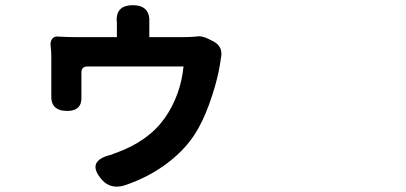

<svg xmlns="http://www.w3.org/2000/svg" viewBox="-20 -638 1540 729"><path d="M367.2 44.9Q303.7 -27.3 403.3 -50.8Q407.2 -52.7 415 -55.7Q418.9 -56.6 420.9 -57.6Q543 -101.6 605.5 -189.5Q666 -276.4 676.8 -385.7H482.4H312.5Q289.1 -385.7 289.1 -362.3V-273.4Q289.1 -272.5 289.1 -271.5Q292 -216.8 235.4 -216.8Q170.9 -216.8 174.8 -278.3Q174.8 -279.3 174.8 -280.3V-425.8Q174.8 -443.4 171.9 -466.8Q170.9 -482.4 179.2 -491.7Q187.5 -501 202.1 -499Q239.3 -497.1 260.7 -497.1H423.8V-547.9Q423.8 -548.8 423.8 -549.8Q416 -618.2 484.4 -618.2Q551.8 -618.2 546.9 -549.8Q546.9 -548.8 546.9 -547.9V-497.1H679.7Q700.2 -497.1 723.6 -499Q745.1 -503.9 773.4 -489.3L791 -480.5Q829.1 -460 818.4 -415Q816.4 -399.4 815.4 -394.5Q806.6 -339.8 785.2 -274.4Q761.7 -202.1 734.4 -153.3Q694.3 -79.1 619.1 -21.5Q545.9 35.2 451.2 66.4Q399.4 81.1 367.2 44.9Z"/></svg>

Font: Bpmf GenSen Rounded B
Style: B
Weight: 700
Foundry: But Ko
Version: Version 1.320